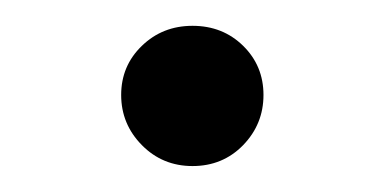

<svg xmlns="http://www.w3.org/2000/svg" viewBox="-20 -412 296 148"><path d="M73.4 -338.8Q73.4 -316.3 89.4 -300.1Q105.3 -284 128.4 -284Q151.7 -284 167.4 -300.1Q183.1 -316.3 183.1 -338.8Q183.1 -361.3 167.4 -376.7Q151.7 -392.1 128.4 -392.1Q105.3 -392.1 89.4 -376.7Q73.4 -361.3 73.4 -338.8Z"/></svg>

Font: Estedad VF
Style: Regular
Weight: 100
Designer: Amin Abedi
Version: Version 7.3